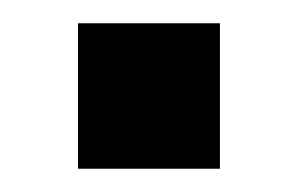

<svg xmlns="http://www.w3.org/2000/svg" viewBox="-20 -145 257 165"><path d="M47 -125H169V0H47Z"/></svg>

Font: Cabin SemiBold
Style: Regular
Weight: 600
Designer: Pablo Impallari
Foundry: Pablo Impallari. http://www.impallari.com Igino Marini. http://www.ikern.com
Version: Version 2.200